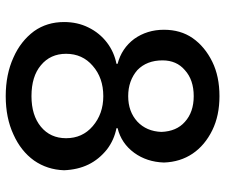

<svg xmlns="http://www.w3.org/2000/svg" viewBox="-78 -699 787 671"><g transform="rotate(90 315.5 -363.5)"><path d="M181 -17Q124 -42 89 -89Q57 -134 57 -194Q57 -241 76 -279Q95 -318 129 -344Q162 -369 203 -377V-381Q149 -395 116 -439Q84 -484 84 -543Q84 -601 113 -643Q143 -686 196 -712Q247 -737 316 -737Q384 -737 435 -712Q488 -686 517 -643Q546 -600 548 -543Q546 -483 514 -439Q481 -394 428 -381V-377Q469 -369 502 -344Q537 -316 555 -279Q573 -242 575 -194Q573 -135 541 -89Q508 -43 450 -17Q392 10 316 10Q240 10 181 -17ZM423 -113Q463 -146 463 -201Q463 -258 421 -294Q378 -331 316 -331Q252 -331 210 -294Q168 -258 168 -201Q168 -146 208 -113Q247 -80 316 -80Q383 -80 423 -113ZM405 -450Q439 -482 441 -534Q439 -587 406 -616Q372 -647 316 -647Q259 -647 225 -616Q191 -587 191 -538Q191 -483 225 -450Q262 -418 316 -418Q370 -418 405 -450Z"/></g></svg>

Font: Sinter Medium
Style: Regular
Weight: 500
Foundry: Adobe & rsms
Version: Version 1.000